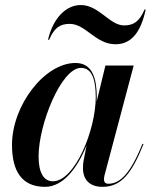

<svg xmlns="http://www.w3.org/2000/svg" viewBox="-20 -714 592 744"><path d="M250 -621.5C312.5 -621.5 350 -542.5 427.5 -542.5C484 -542.5 524.5 -582 544.5 -677H540C520.5 -630.5 497.5 -615.5 460.5 -615.5C405 -615.5 363.5 -694.5 293 -694.5C236.5 -694.5 186 -645 166 -560H170.5C190 -606.5 213 -621.5 250 -621.5ZM355 -336.5C355 -405.5 340.5 -470 272.5 -470C152.5 -470 26.5 -305.5 26.5 -152.5C26.5 -51.5 64 10 154.5 10C226 10 281 -65 315.5 -151L304 -91.5C302.5 -84.5 301.5 -75 301.5 -62.5C301.5 -20 325 10 377.5 10C450 10 491 -43 536 -155.5L532 -157C484.5 -38.5 443.5 -2 400 -2C387.5 -2 383 -9 383 -19C383 -23.5 383.5 -29 385 -34.5L498 -460H388.5L354.5 -320C355 -325.5 355 -331.5 355 -336.5ZM351 -337.5C351 -210 270 -11.5 185 -11.5C150.5 -11.5 129.5 -43 129.5 -108C129.5 -231.5 217 -451 294 -451C338 -451 351 -402 351 -337.5Z"/></svg>

Font: Bodoni* 36pt Medium
Style: Italic
Weight: 500
Italic angle: -13°
Version: Version 2.3